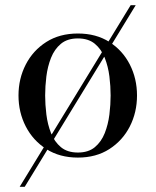

<svg xmlns="http://www.w3.org/2000/svg" viewBox="-20 -599 601 742"><path d="M56 123 485 -579H504.5L75.5 123ZM281 10Q210.5 10 159 -23Q107.5 -56 79.5 -110.5Q51.5 -165 51.5 -230Q51.5 -295 79.5 -349.5Q107.5 -404 159 -436.8Q210.5 -469.5 281 -469.5Q351.5 -469.5 402.8 -436.8Q454 -404 481.8 -349.5Q509.5 -295 509.5 -230Q509.5 -165 481.8 -110.5Q454 -56 402.8 -23Q351.5 10 281 10ZM281 -9.5Q321.5 -9.5 346.5 -30.2Q371.5 -51 384.8 -84.5Q398 -118 402.8 -156.5Q407.5 -195 407.5 -230Q407.5 -265.5 402.8 -303.8Q398 -342 384.8 -375.5Q371.5 -409 346.5 -429.8Q321.5 -450.5 281 -450.5Q240.5 -450.5 215.5 -429.8Q190.5 -409 177.2 -375.5Q164 -342 159.2 -303.8Q154.5 -265.5 154.5 -230Q154.5 -195 159.2 -156.5Q164 -118 177.2 -84.5Q190.5 -51 215.5 -30.2Q240.5 -9.5 281 -9.5Z"/></svg>

Font: Bodoni Moda SC 11pt
Style: Regular
Weight: 400
Version: Version 2.005